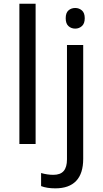

<svg xmlns="http://www.w3.org/2000/svg" viewBox="-20 -780 556 1040"><path d="M172.9 0H85V-759.8H172.9ZM335.9 -681.2Q335.9 -710.4 350.8 -723.6Q365.7 -736.8 387.7 -736.8Q408.2 -736.8 423.6 -723.6Q439 -710.4 439 -681.2Q439 -652.3 423.6 -638.7Q408.2 -625 387.7 -625Q365.7 -625 350.8 -638.7Q335.9 -652.3 335.9 -681.2ZM279.8 240.2Q233.9 240.2 202.6 228V157.2Q236.3 167 269 167Q307.1 167 325 146.2Q342.8 125.5 342.8 83V-536.1H430.7V80.1Q430.7 160.2 392.3 200.2Q354 240.2 279.8 240.2Z"/></svg>

Font: NotoSans
Style: Regular
Weight: 400
Designer: Monotype Design team
Foundry: Monotype Imaging Inc.
Version: Version 1.04; ttfautohint (v1.4.1)